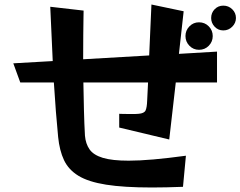

<svg xmlns="http://www.w3.org/2000/svg" viewBox="-20 -810 1067 852"><path d="M792 19Q716 22 654 22Q530 22 451 9.5Q372 -3 328 -30Q284 -57 264 -99.5Q244 -142 238 -202Q233 -252 228 -315.5Q223 -379 219 -444H70L39 -529L214 -539Q211 -605 208.5 -660Q206 -715 204.5 -747.5Q203 -780 203 -780L351 -763Q351 -763 350.5 -734Q350 -705 349.5 -656Q349 -607 349 -547L642 -564L652 -790L795 -760L774 -571L943 -581V-444H760L731 -191L509 -244V-305Q509 -305 524 -304.5Q539 -304 558 -304Q568 -304 577.5 -304Q587 -304 595 -305Q620 -307 626 -320Q632 -333 633 -363L637 -444H350Q351 -383 352.5 -321.5Q354 -260 357 -208Q360 -172 377.5 -147Q395 -122 436.5 -109.5Q478 -97 551 -97Q598 -97 661 -102.5Q724 -108 805 -119ZM1027 -730Q1027 -708 1010.5 -691.5Q994 -675 971 -675Q948 -675 932.5 -691.5Q917 -708 917 -730Q917 -753 932.5 -769Q948 -785 971 -785Q994 -785 1010.5 -769Q1027 -753 1027 -730ZM924 -650Q924 -625 906.5 -607Q889 -589 863 -589Q838 -589 820.5 -607Q803 -625 803 -650Q803 -675 820.5 -693Q838 -711 863 -711Q889 -711 906.5 -693Q924 -675 924 -650Z"/></svg>

Font: RocknRoll One
Style: Regular
Weight: 400
Designer: Fontworks Inc.
Foundry: Fontworks Inc.
Version: Version 1.100